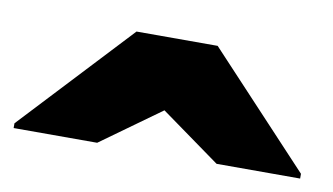

<svg xmlns="http://www.w3.org/2000/svg" viewBox="-37 -765 573 330"><g transform="rotate(10 250.0 -600.0)"><path d="M0 -500V-508.3L179.2 -700H250H320.8L500 -508.3V-500H354.2L250 -575L145.8 -500Z"/></g></svg>

Font: BoonTook
Style: Regular
Weight: 400
Designer: Sungsit Sawaiwan
Foundry: FontUni
Version: Version 3.0